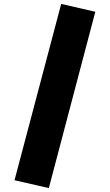

<svg xmlns="http://www.w3.org/2000/svg" viewBox="-20 -842 560 979"><path d="M292 -822 54 77 229 117 466 -782Z"/></svg>

Font: Fira Sans Heavy
Style: Regular
Weight: 900
Designer: bBox Type GmbH & Carrois Corporate GbR & Edenspiekermann AG
Foundry: bBox Type GmbH & Carrois Corporate GbR & Edenspiekermann AG
Version: Version 4.300;PS 004.300;hotconv 1.0.88;makeotf.lib2.5.64775